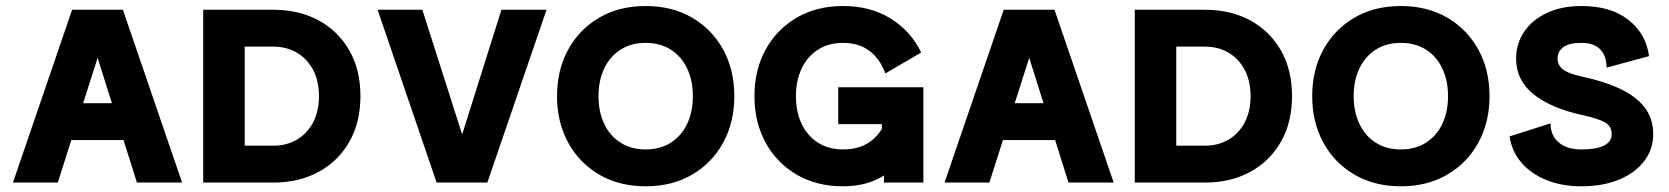

<svg xmlns="http://www.w3.org/2000/svg" viewBox="-20 -619 5660 651"><path d="M144.7 -269V-144H466.9V-269ZM311 -422.9 444.2 0H597.4L396.7 -585.9H224.5L23.9 0H175.9Z M809.6 -460.9H906.8Q951.8 -460.9 986.7 -440.4Q1021.7 -419.8 1041.6 -382.1Q1061.5 -344.3 1061.5 -293Q1061.5 -241.6 1041.6 -203.9Q1021.7 -166.1 986.7 -145.6Q951.8 -125 906.8 -125H809.6ZM906.8 0Q994.1 0 1060.6 -36.3Q1127.1 -72.6 1164.6 -138.5Q1202.1 -204.4 1202.1 -293Q1202.1 -382 1164.6 -447.7Q1127.1 -513.4 1060.6 -549.7Q994.1 -585.9 906.8 -585.9H668.9V0H758.4Z M1547 -163.1 1412 -585.9H1260.3L1460.4 0H1632.4L1833.1 -585.9H1680.2Z M2169.2 -112.3Q2120 -112.3 2084.1 -135.3Q2048.1 -158.2 2028.7 -198.9Q2009.3 -239.6 2009.3 -293Q2009.3 -346.3 2028.7 -387Q2048.1 -427.7 2084.1 -450.7Q2120 -473.6 2169.2 -473.6Q2218.7 -473.6 2254.5 -450.7Q2290.3 -427.7 2309.8 -387Q2329.2 -346.3 2329.2 -293Q2329.2 -239.6 2309.8 -198.9Q2290.3 -158.2 2254.5 -135.3Q2218.7 -112.3 2169.2 -112.3ZM2169.2 -598.6Q2079.5 -598.6 2011.8 -559.1Q1944.1 -519.5 1906.4 -450.7Q1868.7 -381.8 1868.7 -293Q1868.7 -204.6 1906.4 -135.5Q1944.1 -66.4 2011.8 -26.9Q2079.5 12.7 2169.2 12.7Q2259 12.7 2326.7 -26.9Q2394.3 -66.4 2432.1 -135.5Q2469.8 -204.6 2469.8 -293Q2469.8 -381.8 2432.1 -450.7Q2394.3 -519.5 2326.7 -559.1Q2259 -598.6 2169.2 -598.6Z M2838.7 -112.3Q2789.5 -112.3 2753.5 -135.3Q2717.6 -158.2 2698.1 -198.9Q2678.7 -239.6 2678.7 -293Q2678.7 -346.3 2698.1 -387Q2717.6 -427.7 2753.5 -450.7Q2789.5 -473.6 2838.7 -473.6Q2892.4 -473.6 2928.2 -446.3Q2964 -418.9 2982 -370L3103.4 -440.9Q3068.1 -514.1 2999.7 -556.3Q2931.3 -598.6 2838.7 -598.6Q2748.9 -598.6 2681.2 -559.1Q2613.6 -519.5 2575.8 -450.7Q2538.1 -381.8 2538.1 -293Q2538.1 -204.6 2575.8 -135.5Q2613.6 -66.4 2681.2 -26.9Q2748.9 12.7 2838.7 12.7Q2925.4 12.7 2984.9 -29.2Q3044.4 -71.1 3080.2 -142.5L2982.6 -207.7Q2965.3 -163.3 2929 -137.8Q2892.6 -112.3 2838.7 -112.3ZM2822.1 -323.2V-198.2H2970.2V-105.5L2977.1 -96.2V0H3110.8V-323.2Z M3303.4 -269V-144H3625.6V-269ZM3469.7 -422.9 3602.9 0H3756.1L3555.4 -585.9H3383.2L3182.6 0H3334.6Z M3968.3 -460.9H4065.5Q4110.4 -460.9 4145.4 -440.4Q4180.4 -419.8 4200.3 -382.1Q4220.2 -344.3 4220.2 -293Q4220.2 -241.6 4200.3 -203.9Q4180.4 -166.1 4145.4 -145.6Q4110.4 -125 4065.5 -125H3968.3ZM4065.5 0Q4152.8 0 4219.3 -36.3Q4285.7 -72.6 4323.3 -138.5Q4360.8 -204.4 4360.8 -293Q4360.8 -382 4323.3 -447.7Q4285.7 -513.4 4219.3 -549.7Q4152.8 -585.9 4065.5 -585.9H3827.6V0H3917.1Z M4729.8 -112.3Q4680.6 -112.3 4644.6 -135.3Q4608.7 -158.2 4589.3 -198.9Q4569.8 -239.6 4569.8 -293Q4569.8 -346.3 4589.3 -387Q4608.7 -427.7 4644.6 -450.7Q4680.6 -473.6 4729.8 -473.6Q4779.2 -473.6 4815 -450.7Q4850.9 -427.7 4870.3 -387Q4889.7 -346.3 4889.7 -293Q4889.7 -239.6 4870.3 -198.9Q4850.9 -158.2 4815 -135.3Q4779.2 -112.3 4729.8 -112.3ZM4729.8 -598.6Q4640 -598.6 4572.4 -559.1Q4504.7 -519.5 4466.9 -450.7Q4429.2 -381.8 4429.2 -293Q4429.2 -204.6 4466.9 -135.5Q4504.7 -66.4 4572.4 -26.9Q4640 12.7 4729.8 12.7Q4819.5 12.7 4887.2 -26.9Q4954.9 -66.4 4992.6 -135.5Q5030.4 -204.6 5030.4 -293Q5030.4 -381.8 4992.6 -450.7Q4954.9 -519.5 4887.2 -559.1Q4819.5 -598.6 4729.8 -598.6Z M5343 -473.6Q5385.8 -473.6 5406.6 -450.7Q5427.3 -427.8 5427.3 -389.6L5571.2 -428.7Q5561.7 -503.4 5502.1 -551Q5442.5 -598.6 5342.8 -598.6Q5273.9 -598.6 5224 -574.7Q5174.1 -550.8 5147.3 -510.5Q5120.5 -470.2 5120.5 -420.9Q5120.5 -347.2 5179.5 -299.6Q5238.6 -252.1 5343 -229.4Q5400.4 -216.9 5422.6 -203.6Q5444.7 -190.3 5444.7 -164.6Q5444.7 -138.8 5418.9 -125.5Q5393.1 -112.3 5342 -112.3Q5293.6 -112.3 5265.4 -135.7Q5237.3 -159.1 5237.3 -200.7L5098.6 -156.7Q5105.4 -106.9 5137.7 -68.6Q5170 -30.3 5222.6 -8.8Q5275.1 12.7 5342 12.7Q5415 12.7 5469.7 -10Q5524.4 -32.7 5554.9 -72.8Q5585.4 -112.8 5585.4 -164.6Q5585.4 -216.8 5556.7 -254.3Q5528 -291.8 5473.9 -317.5Q5419.8 -343.2 5343 -359.5Q5296.4 -369.7 5278.8 -384.1Q5261.1 -398.4 5261.1 -420.9Q5261.1 -443.8 5280.2 -458.7Q5299.2 -473.6 5343 -473.6Z"/></svg>

Font: Giphurs SC
Style: Regular
Weight: 400
Version: Version 0.920